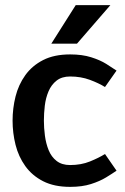

<svg xmlns="http://www.w3.org/2000/svg" viewBox="-20 -720 488 748"><path d="M253 8Q191 8 148 -14Q105 -36 78.5 -73Q52 -110 40.5 -156Q29 -202 29 -250Q29 -298 40.5 -344Q52 -390 78.5 -427Q105 -464 148 -486Q191 -508 253 -508H254Q300 -508 335 -497Q370 -486 394 -471Q418 -456 434 -445L389 -381Q365 -396 330 -409Q295 -422 253 -422Q221 -422 200.5 -406Q180 -390 169 -364Q158 -338 154.5 -308Q151 -278 151 -250Q151 -222 155 -191.5Q159 -161 169.5 -135Q180 -109 200.5 -93Q221 -77 253 -77Q296 -77 330.5 -91Q365 -105 389 -120L434 -55Q418 -44 393.5 -29Q369 -14 334.5 -3Q300 8 254 8Q253 8 253 8ZM410 -700 280 -550H180L275 -700Z"/></svg>

Font: Epunda Sans SemiBold
Style: Regular
Weight: 600
Designer: Simon Atzbach
Foundry: typofactur
Version: Version 2.204; ttfautohint (v1.8.4.7-5d5b)